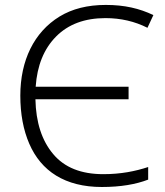

<svg xmlns="http://www.w3.org/2000/svg" viewBox="-20 -745 666 775"><path d="M405.8 -671.9C467.3 -671.9 523.9 -658.7 575.2 -632.8L599.1 -684.1C543 -710.9 482.9 -725.1 407.2 -725.1C333.5 -725.1 271.5 -709.5 220.2 -678.2C117.7 -615.2 62 -501.5 62 -358.9C62 -285.2 74.2 -220.2 98.1 -165C146 -54.2 242.7 9.8 391.1 9.8C467.3 9.8 528.8 -1 578.1 -20V-70.8C525.9 -53.7 467.8 -42 397 -42C307.6 -42 240.2 -68.8 194.8 -123C148.9 -177.2 125 -251 123 -344.2H499V-395H124C129.9 -480.5 157.2 -547.9 206.5 -597.7C255.4 -647 321.8 -671.9 405.8 -671.9Z"/></svg>

Font: Noto Reveo Sans
Style: Regular
Weight: 300
Designer: Monotype Design Team
Foundry: Monotype Imaging Inc.
Version: Version 2.007